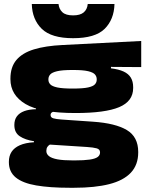

<svg xmlns="http://www.w3.org/2000/svg" viewBox="-20 -712 709 930"><path d="M345.5 -164.5Q177 -164.5 103.8 -208Q30.5 -251.5 30.5 -328.5V-331Q30.5 -387 59.2 -421.2Q88 -455.5 144.2 -472.8Q200.5 -490 283 -494L664 -513.5V-387L517.5 -388V-381Q555 -376.5 578.8 -365.5Q602.5 -354.5 613.8 -335.8Q625 -317 625 -290V-285.5Q625 -221.5 557.2 -193Q489.5 -164.5 345.5 -164.5ZM333.5 65H341.5Q387.5 65 414.5 61Q441.5 57 453 48.5Q464.5 40 464.5 27V25.5Q464.5 11 448.2 6.5Q432 2 401.5 0L192 -13.5L244 -20Q233 -18 224 -13.2Q215 -8.5 209.8 -0.8Q204.5 7 204.5 18.5V19.5Q204.5 34 217.2 44.2Q230 54.5 258.2 59.8Q286.5 65 333.5 65ZM317 197.5Q221 197.5 155.5 186.2Q90 175 56.5 147.8Q23 120.5 23 73.5V71.5Q23 43.5 36 23.5Q49 3.5 76 -8.5Q103 -20.5 144.5 -23V-28Q102 -34.5 75.8 -52Q49.5 -69.5 49.5 -106V-107Q49.5 -132 61.8 -148.5Q74 -165 97.5 -173.8Q121 -182.5 154.5 -183V-204.5L308 -172L254.5 -172.5Q239 -172.5 232 -168Q225 -163.5 225 -155.5V-154.5Q225 -143 238 -139Q251 -135 279 -133L431 -122.5Q539.5 -115 594.5 -82Q649.5 -49 649.5 24V26Q649.5 86.5 613.8 124.5Q578 162.5 508.8 180Q439.5 197.5 339.5 197.5ZM332 -283Q382 -283 406.8 -288.5Q431.5 -294 440 -303.8Q448.5 -313.5 448.5 -325.5V-328.5Q448.5 -341 440.2 -351Q432 -361 407.5 -367Q383 -373 334 -373H330.5Q281.5 -373 256.5 -367Q231.5 -361 223 -351Q214.5 -341 214.5 -328.5V-325.5Q214.5 -313.5 223.2 -303.8Q232 -294 257.2 -288.5Q282.5 -283 332 -283ZM334 -527Q229 -527 182.5 -572.2Q136 -617.5 134 -692.5H263.5Q266 -668 282.2 -652.8Q298.5 -637.5 334 -637.5Q368.5 -637.5 385.5 -652Q402.5 -666.5 405 -692.5H534.5Q532.5 -617.5 486.8 -572.2Q441 -527 334 -527Z"/></svg>

Font: Anek Latin Expanded ExtraBold
Style: Regular
Weight: 800
Width: 7
Designer: Yesha Goshar
Foundry: Ek Type
Version: Version 1.003